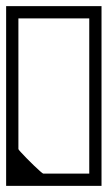

<svg xmlns="http://www.w3.org/2000/svg" viewBox="-40 -606 351 626"><path d="M291 -359V-129H251Q251 -152 251 -163.8Q251 -175.5 251 -184.2Q251 -193 251 -206Q251 -219 251 -244Q251 -244 251 -244Q251 -244 251 -244Q251 -244 251 -244Q251 -244 251 -244Q251 -268 251 -283.2Q251 -298.5 251 -315Q251 -331.5 251 -359ZM-20 -328V-586Q-20 -586 -4.2 -586Q11.5 -586 35 -586Q58.5 -586 82.2 -586Q106 -586 122.8 -586Q139.5 -586 141 -586Q141 -586 141 -586Q141 -586 141 -586Q141 -586 141 -586Q141 -586 141 -586Q141 -586 141 -586Q141 -586 141 -586Q141 -586 141 -586Q141 -586 141 -586Q141 -586 141 -586Q142.5 -586 158.2 -586Q174 -586 196 -586Q218 -586 239.8 -586Q261.5 -586 276.2 -586Q291 -586 291 -586V-328H251V-546Q251 -546 251 -546Q251 -546 251 -546Q215 -546 193.8 -546Q172.5 -546 160.8 -546Q149 -546 141 -546Q141 -546 122.8 -546Q104.5 -546 80.5 -546Q56.5 -546 38.2 -546Q20 -546 20 -546Q20 -546 20 -546Q20 -546 20 -546V-328ZM-20 -442H20Q20 -442 20 -402.5Q20 -363 20 -272Q20 -272 20 -269.5Q20 -267 20 -267Q20 -267 20 -264.5Q20 -262 20 -262Q20 -164 20 -118Q20 -72 20 -72H-20ZM-20 -269H20V-120Q20 -118.5 27.8 -110Q35.5 -101.5 47 -89.8Q58.5 -78 70.5 -66.5Q82.5 -55 91 -47.5Q99.5 -40 101 -40Q101 -40 116.2 -40Q131.5 -40 153.8 -40Q176 -40 198.2 -40Q220.5 -40 235.8 -40Q251 -40 251 -40Q251 -40 251 -40Q251 -40 251 -40Q251 -40 251 -40Q251 -61 251 -82.2Q251 -103.5 251 -124.5Q251 -145.5 251 -166.8Q251 -188 251 -209V-269H291V0Q291 0 275.5 0Q260 0 237.2 0Q214.5 0 191.2 0Q168 0 151.8 0Q135.5 0 134 0Q134 0 134 0Q134 0 134 0Q134 0 134 0Q134 0 134 0Q134 0 134 0Q134 0 134 0Q134 0 134 0Q134 0 134 0Q134 0 134 0Q134 0 134 0Q132.5 0 116.5 0Q100.5 0 77.8 0Q55 0 32.8 0Q10.5 0 -4.8 0Q-20 0 -20 0Z"/></svg>

Font: Honk
Style: Regular
Weight: 400
Designer: Noopur Datye & Yesha Goshar
Foundry: Ek Type
Version: Version 1.000